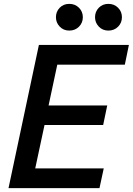

<svg xmlns="http://www.w3.org/2000/svg" viewBox="-20 -972 686 992"><path d="M540 -814Q510 -814 490.5 -834.5Q471 -855 471 -883Q471 -912 490.5 -932Q510 -952 540 -952Q570 -952 590 -932Q610 -912 610 -883Q610 -854 590 -834Q570 -814 540 -814ZM338 -814Q308 -814 288.5 -834.5Q269 -855 269 -883Q269 -912 288.5 -932Q308 -952 338 -952Q368 -952 388 -932Q408 -912 408 -883Q408 -854 388 -834Q368 -814 338 -814ZM24 0 181 -740H646L625 -638H276L231 -427H534L513 -326H210L162 -102H516L494 0Z"/></svg>

Font: Be Vietnam Pro Medium
Style: Italic
Weight: 500
Italic angle: -12°
Designer: Lam Bao, Tony Le, Vietanh Nguyen
Foundry: Yellow Type Foundry
Version: Version 1.002; ttfautohint (v1.8.3)